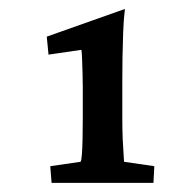

<svg xmlns="http://www.w3.org/2000/svg" viewBox="-20 -601 431 427"><path d="M252 -337.9Q252 -312.5 252.9 -291.5Q253.9 -270.5 254.9 -257.3Q255.9 -244.1 255.9 -241.2L323.2 -231.4L321.3 -194.3H94.7L91.8 -231.4L159.2 -241.2Q161.1 -244.1 162.1 -257.3Q163.1 -270.5 163.6 -291.5Q164.1 -312.5 164.1 -336.9V-407.2Q164.1 -420.9 163.6 -437.5Q163.1 -454.1 162.6 -468.8Q162.1 -483.4 161.1 -490.2L87.9 -479.5L84 -519.5L257.8 -581.1Q254.9 -557.6 253.9 -528.8Q252.9 -500 252.4 -472.2Q252 -444.3 252 -421.9Z"/></svg>

Font: Crimson Pro Medium
Style: Regular
Weight: 500
Designer: Jacques Le Bailly
Foundry: Baron von Fonthausen
Version: Version 1.003